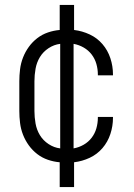

<svg xmlns="http://www.w3.org/2000/svg" viewBox="-20 -648 540 775"><path d="M221 107V7Q197 5 173.5 -3Q150 -11 130.5 -26Q111 -41 96.5 -61Q82 -81 73 -104Q64 -127 61 -151.5Q58 -176 58 -200V-320Q58 -344 61 -368.5Q64 -393 73 -416Q82 -439 96.5 -459Q111 -479 130.5 -494Q150 -509 173.5 -517Q197 -525 221 -527V-628H279V-527Q312 -523 342 -509Q372 -495 393.5 -470Q415 -445 425.5 -413Q436 -381 436 -348V-344H375V-347Q375 -369 369 -390Q363 -411 350 -428Q337 -445 318 -456Q299 -467 277 -471V-49Q299 -53 318 -64Q337 -75 350 -92Q363 -109 369 -130Q375 -151 375 -173V-176H436V-172Q436 -139 425.5 -107Q415 -75 393.5 -50Q372 -25 342 -11Q312 3 279 7V107ZM223 -49V-471Q198 -468 176 -453.5Q154 -439 141 -417.5Q128 -396 123.5 -370.5Q119 -345 119 -320V-200Q119 -175 123.5 -149.5Q128 -124 141 -102.5Q154 -81 176 -66.5Q198 -52 223 -49Z"/></svg>

Font: Iosevka Term Curly Light
Style: Regular
Weight: 300
Designer: Belleve Invis
Foundry: Belleve Invis
Version: Version 32.3.0